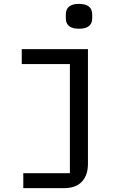

<svg xmlns="http://www.w3.org/2000/svg" viewBox="-20 -769 640 989"><path d="M100 200V123H340V-439H92V-516H433V76Q433 133 402 166.5Q371 200 311 200ZM319 -675V-694Q319 -749 387 -749Q455 -749 455 -694V-675Q455 -621 387 -621Q319 -621 319 -675Z"/></svg>

Font: IBM Plex Mono Text
Style: Regular
Weight: 450
Designer: Mike Abbink, Paul van der Laan, Pieter van Rosmalen
Foundry: Bold Monday
Version: Version 2.000